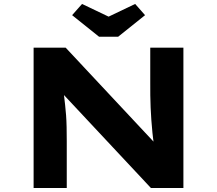

<svg xmlns="http://www.w3.org/2000/svg" viewBox="-20 -938 1083 958"><path d="M147.7 0V-700H307.8L774.9 -200.5L749.7 -204.7Q744.1 -242.3 740.6 -275.6Q737.1 -308.9 735.1 -339.8Q733.1 -370.7 731.6 -401Q730.1 -431.3 729.9 -462.5Q729.7 -493.7 729.7 -527.4V-700H895.1V0H733L249.9 -516.4L293.1 -508.6Q296.7 -484.9 299.4 -461.8Q302.2 -438.7 304.9 -414.3Q307.7 -389.9 309.7 -362.9Q311.7 -335.9 312.4 -303.8Q313.1 -271.7 313.1 -233.6V0ZM474.3 -754.7 339.9 -862.3 389.4 -918.3 536.9 -847.8H506.9L654.4 -918.3L703.8 -862.3L569.5 -754.7Z"/></svg>

Font: Lexend Peta
Style: Regular
Weight: 400
Designer: Bonnie Shaver-Troup, Thomas Jockin
Foundry: Lexend
Version: Version 1.007